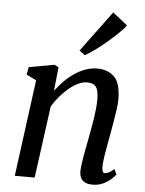

<svg xmlns="http://www.w3.org/2000/svg" viewBox="-58 -899 722 956"><g transform="rotate(5 303.0 -421.5)"><path d="M208.9 -438.6Q228.2 -465.1 251.7 -488.6Q275.1 -512.1 301.6 -530Q328.2 -547.9 356.7 -558Q385.2 -568 414.9 -568Q468 -568 500 -536.1Q532 -504.3 532 -422.8Q532 -401.6 527.5 -370.6Q523.1 -339.6 517.4 -306.8Q511.8 -274 506.9 -247Q502.5 -222 497 -193Q491.5 -164.1 487.3 -135.8Q483.1 -107.5 482.3 -84.8Q482 -67.9 485.7 -60.1Q489.4 -52.4 495.9 -52.4Q505.4 -52.4 516.5 -58Q527.6 -63.6 542.9 -76.8L555.3 -50.9Q551.7 -44.8 536.2 -29.9Q520.7 -15.1 496.4 -2.5Q472.2 10 440.8 10Q416.4 10 401.7 2.1Q387 -5.9 380.6 -20.4Q374.2 -35 374.9 -55.3Q375.6 -70.5 378.3 -90.5Q380.9 -110.4 385 -132.7Q389.1 -155.1 393.4 -177.7Q397.8 -200.3 401.6 -220.6Q405.5 -241.7 410 -266Q414.6 -290.3 418.5 -316Q422.5 -341.7 425.1 -366.6Q427.7 -391.6 427.6 -413.8Q427.4 -445.6 421.6 -463Q415.7 -480.4 402.9 -487.6Q390 -494.8 368.3 -494.8Q348.5 -494.8 325.9 -484Q303.3 -473.3 280.6 -454.7Q257.9 -436 237 -411.7Q216.1 -387.3 199.6 -360.3L150.7 0H51.3L115.7 -483L66.2 -507.7L73.5 -545.2L200.2 -568L221.3 -557.4ZM318.2 -649.5 469 -853.2 542.3 -795.2Q536.8 -785.6 520.5 -768.6Q504.3 -751.7 481.7 -731.3Q459.1 -710.8 434.3 -690.6Q409.4 -670.4 386.3 -654Q363.1 -637.6 346 -628.8Z"/></g></svg>

Font: Merriweather Light
Style: Italic
Weight: 300
Italic angle: -7.8°
Designer: Eben Sorkin
Foundry: Eben Sorkin
Version: Version 2.101